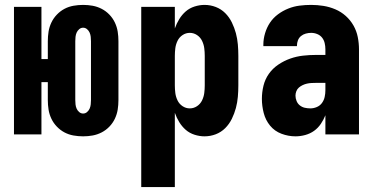

<svg xmlns="http://www.w3.org/2000/svg" viewBox="-20 -548 1540 783"><path d="M319 8Q299 8 279.5 4.5Q260 1 243 -8Q226 -17 212 -31.5Q198 -46 189.5 -64Q181 -82 178 -101Q175 -120 175 -140V-213H149V0H37V-520H149V-307H175V-380Q175 -400 178 -419Q181 -438 189.5 -456Q198 -474 212 -488.5Q226 -503 243 -512Q260 -521 279.5 -524.5Q299 -528 319 -528Q339 -528 358 -524.5Q377 -521 394.5 -512Q412 -503 426 -488.5Q440 -474 448.5 -456Q457 -438 460 -419Q463 -400 463 -380V-140Q463 -120 460 -101Q457 -82 448.5 -64Q440 -46 426 -31.5Q412 -17 394.5 -8Q377 1 358 4.5Q339 8 319 8ZM319 -85Q328 -85 335 -91Q342 -97 345.5 -105Q349 -113 350 -122Q351 -131 351 -140V-380Q351 -389 350 -398Q349 -407 345.5 -415Q342 -423 335 -429Q328 -435 319 -435Q310 -435 303 -429Q296 -423 292.5 -415Q289 -407 288 -398Q287 -389 287 -380V-140Q287 -131 288 -122Q289 -113 292.5 -105Q296 -97 303 -91Q310 -85 319 -85Z M556 215V-520H693V-432Q700 -452 711 -470Q722 -488 737.5 -501.5Q753 -515 773.5 -521.5Q794 -528 814 -528Q838 -528 860 -519.5Q882 -511 898.5 -494.5Q915 -478 925.5 -456.5Q936 -435 942 -412.5Q948 -390 950 -366.5Q952 -343 952 -320V-200Q952 -177 950 -153.5Q948 -130 942 -107.5Q936 -85 925.5 -63.5Q915 -42 898.5 -25.5Q882 -9 860 -0.5Q838 8 814 8Q794 8 773.5 1.5Q753 -5 737.5 -18.5Q722 -32 711 -50Q700 -68 693 -88V215ZM754 -106Q770 -106 783.5 -115Q797 -124 804 -138.5Q811 -153 813 -168.5Q815 -184 815 -200V-320Q815 -336 813 -351.5Q811 -367 804 -381.5Q797 -396 783.5 -405Q770 -414 754 -414Q738 -414 724.5 -405Q711 -396 704 -381.5Q697 -367 695 -351.5Q693 -336 693 -320V-200Q693 -184 695 -168.5Q697 -153 704 -138.5Q711 -124 724.5 -115Q738 -106 754 -106Z M1185 8Q1156 8 1128 -2.5Q1100 -13 1081.5 -35.5Q1063 -58 1055.5 -87Q1048 -116 1048 -145Q1048 -172 1054.5 -198.5Q1061 -225 1076.5 -247Q1092 -269 1115 -284.5Q1138 -300 1163.5 -309Q1189 -318 1215.5 -321Q1242 -324 1269 -324H1307V-347Q1307 -360 1304 -372.5Q1301 -385 1293.5 -394.5Q1286 -404 1274 -409Q1262 -414 1249 -414Q1238 -414 1227 -411Q1216 -408 1207.5 -401Q1199 -394 1195 -383.5Q1191 -373 1191 -362V-360H1054V-366Q1054 -389 1061 -412.5Q1068 -436 1081 -455.5Q1094 -475 1113.5 -489.5Q1133 -504 1155.5 -513Q1178 -522 1201.5 -525Q1225 -528 1249 -528Q1274 -528 1299 -524Q1324 -520 1347.5 -510Q1371 -500 1390 -483Q1409 -466 1421.5 -444Q1434 -422 1439 -397Q1444 -372 1444 -347V0H1307V-78Q1300 -60 1288.5 -43Q1277 -26 1261 -14.5Q1245 -3 1225 2.5Q1205 8 1185 8ZM1246 -106Q1259 -106 1272 -111.5Q1285 -117 1293 -128Q1301 -139 1304 -152.5Q1307 -166 1307 -180V-210H1269Q1260 -210 1250.5 -209.5Q1241 -209 1232 -207Q1223 -205 1214.5 -201Q1206 -197 1199 -191Q1192 -185 1188.5 -176Q1185 -167 1185 -158Q1185 -147 1189.5 -136Q1194 -125 1203 -118Q1212 -111 1223 -108.5Q1234 -106 1246 -106Z"/></svg>

Font: Iosevka Heavy
Style: Regular
Weight: 900
Monospace: yes
Designer: Belleve Invis
Foundry: Belleve Invis
Version: Version 32.5.0; ttfautohint (v1.8.4)